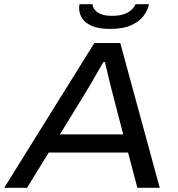

<svg xmlns="http://www.w3.org/2000/svg" viewBox="-42 -890 846 910"><path d="M-22 0 405 -686H528L715 0H609L565 -167H189L86 0ZM242 -253H542L488 -461Q485 -475 480 -493.5Q475 -512 470.5 -531.5Q466 -551 462 -568.5Q458 -586 455 -596H448Q436 -576 421 -549.5Q406 -523 392 -499Q378 -475 369 -460ZM480 -753Q425 -753 392.5 -767.5Q360 -782 346.5 -804.5Q333 -827 333 -852Q333 -857 333.5 -861.5Q334 -866 335 -870H397Q397 -867 397.5 -863.5Q398 -860 400 -857Q403 -847 413 -837.5Q423 -828 441 -821.5Q459 -815 489 -815Q527 -815 550 -824.5Q573 -834 585 -847Q597 -860 600 -870H664Q659 -843 639.5 -816Q620 -789 581 -771Q542 -753 480 -753Z"/></svg>

Font: Archivo SemiExpanded
Style: Italic
Weight: 400
Width: 6
Italic angle: -10°
Designer: Hector Gatti
Foundry: Omnibus-Type
Version: Version 2.001